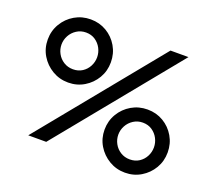

<svg xmlns="http://www.w3.org/2000/svg" viewBox="-127 -930 1252 1115"><g transform="rotate(20 499.0 -372.5)"><path d="M255 -367Q309 -367 353 -393.5Q397 -420 423 -464Q449 -508 449 -562Q449 -616 423 -660.5Q397 -705 353 -731Q309 -757 255 -757Q201 -757 156.5 -731Q112 -705 85.5 -660.5Q59 -616 59 -562Q59 -508 85.5 -464Q112 -420 156.5 -393.5Q201 -367 255 -367ZM143 0H254L862 -745H751ZM255 -449Q223 -449 197.5 -465Q172 -481 158 -507Q144 -533 144 -562Q144 -591 158 -617Q172 -643 197.5 -659.5Q223 -676 255 -676Q288 -676 312.5 -659.5Q337 -643 350.5 -617Q364 -591 364 -562Q364 -533 350.5 -507Q337 -481 312.5 -465Q288 -449 255 -449ZM744 12Q798 12 842 -14.5Q886 -41 912 -85Q938 -129 938 -183Q938 -237 912 -281.5Q886 -326 842 -352Q798 -378 744 -378Q690 -378 645.5 -352Q601 -326 574.5 -281.5Q548 -237 548 -183Q548 -129 574.5 -85Q601 -41 645.5 -14.5Q690 12 744 12ZM744 -70Q712 -70 686.5 -86Q661 -102 647 -128Q633 -154 633 -183Q633 -212 647 -238Q661 -264 686.5 -280.5Q712 -297 744 -297Q777 -297 801.5 -280.5Q826 -264 839.5 -238Q853 -212 853 -183Q853 -154 839.5 -128Q826 -102 801.5 -86Q777 -70 744 -70Z"/></g></svg>

Font: Plus Jakarta Sans Medium
Style: Regular
Weight: 500
Designer: Gumpita Rahayu
Foundry: Tokotype
Version: Version 2.004; ttfautohint (v1.8.3)